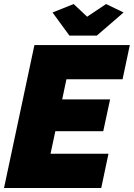

<svg xmlns="http://www.w3.org/2000/svg" viewBox="-23 -934 665 954"><path d="M148 -710H622L586 -540H307L286 -440H524L490 -282H252L228 -170H516L480 0H-3ZM238 -872 343 -914 410 -851 504 -914 591 -872 458 -757H322Z"/></svg>

Font: Raleway Black
Style: Italic
Weight: 900
Italic angle: -12°
Designer: Matt McInerney, Pablo Impallari, Rodrigo Fuenzalida
Foundry: Matt McInerney, Pablo Impallari, Rodrigo Fuenzalida
Version: Version 4.101;RELEASE